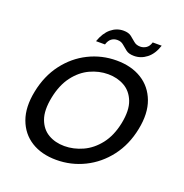

<svg xmlns="http://www.w3.org/2000/svg" viewBox="-119 -751 828 865"><g transform="rotate(20 295.0 -318.5)"><path d="M242 7Q171 7 121.5 -24Q72 -55 51 -112.5Q30 -170 46 -249Q62 -329 106 -387Q150 -445 212.5 -476Q275 -507 346 -507Q417 -507 467 -476Q517 -445 538.5 -387.5Q560 -330 544 -251Q528 -171 483.5 -113Q439 -55 376 -24Q313 7 242 7ZM255 -64Q299 -64 342 -83.5Q385 -103 417.5 -144.5Q450 -186 463 -250Q476 -315 460 -356Q444 -397 409.5 -416.5Q375 -436 331 -436Q287 -436 245 -416.5Q203 -397 171.5 -355.5Q140 -314 127 -250Q114 -185 129 -144Q144 -103 177.5 -83.5Q211 -64 255 -64ZM228 -557Q243 -600 269.5 -622Q296 -644 329 -644Q353 -644 366.5 -633.5Q380 -623 392 -612.5Q404 -602 423 -602Q438 -602 451 -610.5Q464 -619 470 -639H513Q499 -596 471.5 -574.5Q444 -553 411 -553Q386 -553 372.5 -563.5Q359 -574 347 -584.5Q335 -595 317 -595Q301 -595 289 -586Q277 -577 271 -557Z"/></g></svg>

Font: Albert Sans
Style: Italic
Weight: 400
Italic angle: -11.25°
Designer: Andreas Rasmussen
Foundry: a.Foundry
Version: Version 1.025